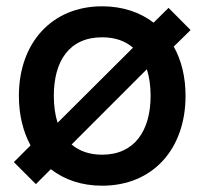

<svg xmlns="http://www.w3.org/2000/svg" viewBox="-20 -575 650 610"><path d="M304.5 15C465.5 15 569.5 -101.5 569.5 -270.5C569.5 -330 556.5 -383.5 532 -427L585.5 -479.5L515.5 -550L468 -503C425 -536 369.5 -555 304.5 -555C145.5 -555 40 -439.5 40 -270.5C40 -210.5 53 -157.5 77 -113L24 -60L94 10L141.5 -37.5C184.5 -4 239.5 15 304.5 15ZM151 -270.5C151 -380.5 199.5 -456.5 304.5 -456.5C345 -456.5 378 -445 402.5 -423.5L163 -185C155 -210 151 -238.5 151 -270.5ZM304.5 -83.5C264.5 -83.5 232 -95 207.5 -116L446.5 -355C454.5 -330.5 458.5 -302 458.5 -270.5C458.5 -160 407.5 -83.5 304.5 -83.5Z"/></svg>

Font: Manrope SemiBold
Style: Regular
Weight: 600
Designer: Mikhail Sharanda
Foundry: Mikhail Sharanda
Version: Version 4.505